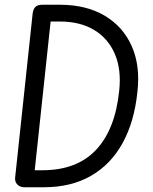

<svg xmlns="http://www.w3.org/2000/svg" viewBox="-20 -792 647 812"><path d="M561 -402Q548 -277 498.5 -187Q449 -97 365 -48.5Q281 0 164 0H83L93 -72H159Q305 -72 386 -158Q467 -244 484 -407Q494 -497 466 -563Q438 -629 378.5 -665Q319 -701 233 -701H151L160 -772H232Q345 -772 423 -725.5Q501 -679 537.5 -596Q574 -513 561 -402ZM44 -41 118 -734Q120 -752 129 -762Q138 -772 160 -772L197 -728L123 -36L84 0Q64 0 53 -12Q42 -24 44 -41Z"/></svg>

Font: Edu NSW ACT Foundation Medium
Style: Regular
Weight: 500
Version: Version 1.003